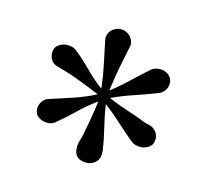

<svg xmlns="http://www.w3.org/2000/svg" viewBox="-67 -858 584 540"><g transform="rotate(15 225.0 -588.0)"><path d="M397 -508Q397 -492 385.5 -484Q374 -476 360 -476Q343 -476 332 -486Q308 -506 284.5 -527.5Q261 -549 236 -568Q241 -536 249 -503.5Q257 -471 262 -438Q262 -436 262 -433Q262 -430 262 -428Q262 -413 251 -403.5Q240 -394 226 -394Q189 -394 189 -430Q189 -440 192 -449Q195 -458 197 -467Q202 -493 206.5 -518.5Q211 -544 214 -569Q186 -549 162 -525.5Q138 -502 112 -481Q104 -474 90 -474Q76 -474 64.5 -482Q53 -490 53 -505Q53 -516 59 -525.5Q65 -535 75 -539Q109 -550 142.5 -561Q176 -572 207 -588Q161 -608 114 -624Q104 -627 93.5 -630Q83 -633 73 -636Q63 -640 58 -649Q53 -658 53 -668Q53 -684 64.5 -692Q76 -700 90 -700Q105 -700 115 -693Q141 -672 163.5 -649Q186 -626 213 -606Q209 -641 202 -674Q195 -707 188 -741Q188 -743 187.5 -744.5Q187 -746 187 -747Q187 -762 198.5 -772Q210 -782 224 -782Q239 -782 250 -771Q261 -760 261 -745Q261 -743 260 -741Q253 -708 246.5 -674.5Q240 -641 236 -607Q262 -627 285.5 -649.5Q309 -672 334 -694Q345 -702 359 -702Q373 -702 384 -693.5Q395 -685 395 -670Q395 -650 378 -639Q376 -637 374 -637Q342 -624 308.5 -613Q275 -602 243 -587Q271 -575 299 -566Q327 -557 355 -546Q361 -544 368.5 -542.5Q376 -541 380 -538Q397 -527 397 -508Z"/></g></svg>

Font: Kaisei Decol Medium
Style: Regular
Weight: 500
Designer: Font-Kai, 金井和夫
Foundry: KAZUO KANAI
Version: Version 5.003